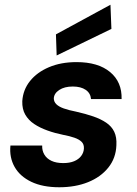

<svg xmlns="http://www.w3.org/2000/svg" viewBox="-20 -778 577 810"><path d="M230 12Q160 12 112 -11Q64 -34 41.5 -74Q19 -114 24 -164H158Q157 -143 167 -126Q177 -109 197 -99.5Q217 -90 247 -90Q274 -90 293 -98Q312 -106 322.5 -120Q333 -134 334 -151Q335 -169 324.5 -179.5Q314 -190 294 -197Q274 -204 247 -209Q212 -216 180 -227.5Q148 -239 124 -255Q100 -271 86.5 -294.5Q73 -318 74 -351Q77 -399 106.5 -436Q136 -473 186.5 -494.5Q237 -516 303 -516Q394 -516 444.5 -474Q495 -432 493 -360H364Q362 -385 341.5 -399Q321 -413 287 -413Q252 -413 230 -398.5Q208 -384 207 -363Q207 -349 217.5 -338.5Q228 -328 249 -320.5Q270 -313 301 -307Q341 -298 373 -287Q405 -276 428 -260.5Q451 -245 462 -222Q473 -199 471 -165Q469 -111 437 -71Q405 -31 351.5 -9.5Q298 12 230 12ZM219 -544 216 -633 446 -758 450 -656Z"/></svg>

Font: DM Sans
Style: Bold Italic
Weight: 700
Italic angle: -10°
Designer: Colophon Foundry, Jonny Pinhorn
Foundry: Colophon Foundry
Version: Version 4.004;gftools[0.9.30]